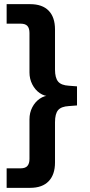

<svg xmlns="http://www.w3.org/2000/svg" viewBox="-20 -725 432 925"><path d="M12 180V86H79Q102 86 112 74.5Q122 63 122 41V-150Q122 -182 135.5 -208Q149 -234 171.5 -249.5Q194 -265 221 -265V-261Q194 -261 171.5 -276.5Q149 -292 135.5 -318.5Q122 -345 122 -376V-566Q122 -589 112 -600Q102 -611 79 -611H12V-705H125Q184 -705 214.5 -673.5Q245 -642 245 -583V-390Q245 -350 260 -332Q275 -314 312 -312L351 -309V-217L312 -214Q275 -212 260 -194.5Q245 -177 245 -136V58Q245 116 214.5 148Q184 180 125 180Z"/></svg>

Font: Mulish ExtraLight
Style: Regular
Weight: 200
Designer: Vernon Adams
Foundry: Vernon Adams
Version: Version 3.603